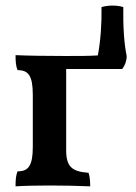

<svg xmlns="http://www.w3.org/2000/svg" viewBox="-20 -656 481 679"><path d="M416 -631C394 -638 363 -638 339 -631C340 -574 336 -513 326 -460C294 -458 257 -458 213 -458C144 -458 77 -459 35 -461C35 -439 36 -423 42 -408C80 -408 96 -389 96 -321V-137C96 -69 80 -50 42 -50C36 -35 35 -19 35 3C64 1 110 0 155 0C200 0 257 1 299 3C299 -13 298 -32 293 -45C235 -49 214 -66 214 -125V-412H412C422 -424 428 -441 428 -458C419 -501 415 -560 416 -631Z"/></svg>

Font: Vollkorn Semibold
Style: Regular
Weight: 600
Designer: Friedrich Althausen
Foundry: Friedrich Althausen
Version: Version 4.015;PS 004.015;hotconv 1.0.88;makeotf.lib2.5.64775